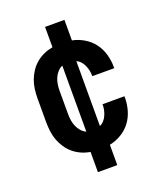

<svg xmlns="http://www.w3.org/2000/svg" viewBox="-136 -717 772 913"><g transform="rotate(-20 250.0 -260.5)"><path d="M201 107V5Q178 1 156.5 -8.5Q135 -18 117 -33Q99 -48 86 -67.5Q73 -87 65 -108.5Q57 -130 54 -153.5Q51 -177 51 -200V-320Q51 -343 54 -366.5Q57 -390 65 -411.5Q73 -433 86 -452.5Q99 -472 117 -487Q135 -502 156.5 -511.5Q178 -521 201 -525V-628H299V-524Q330 -518 358.5 -501Q387 -484 406 -458.5Q425 -433 434 -401.5Q443 -370 443 -338V-331H332V-334Q332 -348 329 -361Q326 -374 320.5 -386.5Q315 -399 306 -409Q297 -419 285 -424V-96Q297 -101 306 -111Q315 -121 320.5 -133.5Q326 -146 329 -159Q332 -172 332 -186V-189H443V-182Q443 -150 434 -118.5Q425 -87 406 -61.5Q387 -36 358.5 -19Q330 -2 299 4V107ZM215 -93V-427Q201 -421 190 -408.5Q179 -396 173 -381.5Q167 -367 164.5 -351.5Q162 -336 162 -320V-200Q162 -184 164.5 -168.5Q167 -153 173 -138.5Q179 -124 190 -111.5Q201 -99 215 -93Z"/></g></svg>

Font: Iosevka Fixed
Style: Bold
Weight: 700
Monospace: yes
Designer: Belleve Invis
Foundry: Belleve Invis
Version: Version 32.3.0